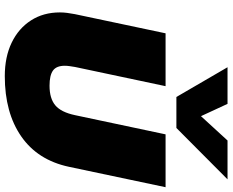

<svg xmlns="http://www.w3.org/2000/svg" viewBox="-102 -834 946 781"><g transform="rotate(90 370.5 -443.0)"><path d="M374 -688 253 -896H402L452 -788L551 -896H709L500 -688ZM289 10Q211 10 153 -18Q95 -46 62.5 -96.5Q30 -147 30 -214Q30 -229 32 -244Q34 -259 37 -275L115 -644H330L252 -276Q250 -264 248.5 -253.5Q247 -243 247 -234Q247 -200 266.5 -186Q286 -172 328 -172Q380 -172 408 -195.5Q436 -219 448 -276L526 -644H741L658 -251Q631 -124 534.5 -57Q438 10 289 10Z"/></g></svg>

Font: Kanit ExtraBold
Style: Italic
Weight: 800
Italic angle: -12°
Designer: Katatrad Team
Foundry: CadsonDemak
Version: Version 2.000; ttfautohint (v1.8.3)